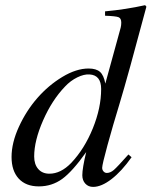

<svg xmlns="http://www.w3.org/2000/svg" viewBox="-20 -713 589 746"><path d="M479 -112.8 491.2 -102.1Q452.6 -47.4 413.3 -17.1Q374 13.2 341.8 13.2Q323.2 13.2 311.5 0.5Q299.8 -12.2 299.8 -32.2Q299.8 -59.1 314.9 -122.1Q261.7 -46.9 221.7 -17.8Q181.6 11.2 130.9 11.2Q80.6 11.2 52.7 -19Q24.9 -49.3 24.9 -103Q24.9 -158.2 53.5 -220.5Q82 -282.7 125 -332Q168 -381.3 222.2 -414.1Q276.4 -446.8 324.2 -446.8Q354 -446.8 368.7 -433.6Q383.3 -420.4 389.2 -388.2L435.1 -555.2Q446.8 -596.7 449 -606Q451.2 -615.2 451.2 -625Q451.2 -641.6 440.9 -646Q430.7 -650.4 388.2 -651.9V-668.9Q469.2 -676.3 543.9 -692.9L548.8 -687Q477.1 -418 444.8 -311Q418.5 -225.1 397.7 -149.2Q377 -73.2 377 -61Q377 -52.7 382.3 -46.9Q387.7 -41 395 -41Q408.7 -41 422.4 -52.7Q436 -64.5 479 -112.8ZM328.1 -423.8Q306.6 -425.3 280.3 -412.4Q253.9 -399.4 232.9 -377Q182.1 -324.2 147.5 -245.4Q112.8 -166.5 112.8 -105Q112.8 -74.2 128.7 -56.2Q144.5 -38.1 171.9 -38.1Q216.3 -38.1 256.8 -80.1Q308.1 -134.3 340.6 -214.1Q373 -293.9 373 -367.2Q373 -420.9 328.1 -423.8Z"/></svg>

Font: Accordance
Style: Italic
Weight: 400
Italic angle: -11°
Version: Version 1.2 (build January 31, 2020) Miklal Software Solutio